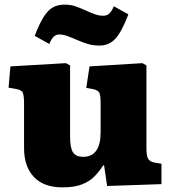

<svg xmlns="http://www.w3.org/2000/svg" viewBox="-20 -796 742 830"><path d="M250 14Q169 14 126.5 -31Q84 -76 84 -156V-349Q84 -378 79.5 -392.5Q75 -407 51 -411L17 -417L25 -509L265 -523L283 -513V-204Q283 -156 296 -137Q309 -118 339 -118Q415 -118 415 -225V-350Q415 -386 408.5 -396.5Q402 -407 381 -411L353 -416L367 -509L596 -523L613 -513V-155Q613 -123 620 -110.5Q627 -98 644 -94L678 -88V0L443 8L430 -81H426Q410 -56 389.5 -34.5Q369 -13 336 0.5Q303 14 250 14ZM410 -599Q384 -599 361.5 -605.5Q339 -612 316 -622Q291 -633 272 -640Q253 -647 235 -647Q224 -647 213.5 -638.5Q203 -630 193 -606L130 -641Q150 -693 168.5 -722.5Q187 -752 208.5 -764Q230 -776 259 -776Q286 -776 307 -768.5Q328 -761 350 -751Q372 -741 390 -734.5Q408 -728 427 -728Q442 -728 452.5 -737.5Q463 -747 472 -769L535 -734Q507 -660 479.5 -629.5Q452 -599 410 -599Z"/></svg>

Font: Literata 12pt ExtraBold
Style: Regular
Weight: 800
Designer: Latin by Veronika Burian and Jose Scaglione. Greek by Irene Vlachou. Cyrillic by Vera Evstafieva.
Foundry: TypeTogether
Version: Version 3.002